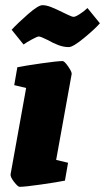

<svg xmlns="http://www.w3.org/2000/svg" viewBox="-20 -713 406 742"><path d="M21 -40 81 -373 35 -384 47 -453Q76 -459 139 -468Q202 -477 222 -477Q229 -477 243.5 -456Q258 -435 257 -427L197 -95L243 -84L231 -15Q202 -9 139 0Q76 9 56 9Q49 9 34 -10.5Q19 -30 21 -40ZM163 -559Q137 -572 130 -572Q124 -572 103 -560.5Q82 -549 71 -541L25 -598Q49 -624 88.5 -658.5Q128 -693 144 -693Q159 -693 178 -685.5Q197 -678 223 -665Q228 -663 243 -655.5Q258 -648 265 -648Q272 -648 289.5 -659.5Q307 -671 318 -682L366 -623Q347 -601 304.5 -566Q262 -531 246 -531Q226 -531 206 -538.5Q186 -546 163 -559Z"/></svg>

Font: Grenze Black
Style: Italic
Weight: 900
Italic angle: -10°
Designer: Renata Polastri
Foundry: Omnibus-Type
Version: Version 1.002; ttfautohint (v1.8)